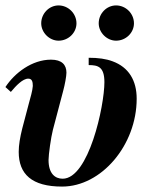

<svg xmlns="http://www.w3.org/2000/svg" viewBox="-27 -675 583 708"><path d="M467 -589C467 -625 437 -655 401 -655C366 -655 337 -625 337 -589C337 -555 367 -525 401 -525C437 -525 467 -554 467 -589ZM255 -589C255 -625 225 -655 189 -655C154 -655 125 -625 125 -589C125 -555 155 -525 189 -525C225 -525 255 -554 255 -589ZM300 -435C334 -435 358 -429 358 -372C358 -284 300 -16 204 -16C176 -16 152 -35 152 -85C152 -105 161 -169 168 -196L206 -340C212 -362 218 -394 218 -407C218 -436 201 -455 161 -455C91 -455 27 -406 -7 -354L13 -336C32 -359 57 -385 77 -385C91 -385 94 -374 94 -358C93 -341 85 -314 79 -292L55 -201C47 -169 42 -140 42 -115C42 -33 90 13 202 13C347 13 477 -140 477 -311C477 -378 448 -427 388 -449C364 -458 335 -462 300 -462Z"/></svg>

Font: XITS
Style: Bold Italic
Weight: 700
Italic angle: -16.33°
Designer: MicroPress Inc., with final additions and corrections provided by Coen Hoffman, Elsevier (retired)
Version: Version 1.105